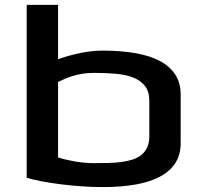

<svg xmlns="http://www.w3.org/2000/svg" viewBox="-20 -763 816 783"><path d="M398.4 -556.6Q473.6 -556.6 533 -546.1Q592.3 -535.6 633.1 -513.7Q673.8 -491.7 695.3 -458Q716.8 -424.3 716.8 -377.9V-178.7Q716.8 -132.3 695.3 -98.6Q673.8 -64.9 633.1 -43Q592.3 -21 533 -10.5Q473.6 0 398.4 0Q356.4 0 312.5 -3.2Q268.6 -6.3 227.5 -11.5Q186.5 -16.6 150.4 -23.4Q114.3 -30.3 88.9 -38.1V-743.2H216.8V-521.5Q260.3 -537.1 307.9 -546.9Q355.5 -556.6 398.4 -556.6ZM363.3 -465.8Q337.9 -465.8 316.9 -462.4Q295.9 -459 278.1 -453.6Q260.3 -448.2 245.1 -441.7Q230 -435.1 216.8 -428.7V-121.1Q230 -116.7 247.1 -112.5Q264.2 -108.4 283.4 -105Q302.7 -101.6 323 -99.6Q343.3 -97.7 363.3 -97.7Q393.6 -97.7 422.4 -98.4Q451.2 -99.1 476.1 -102.5Q501 -106 521.7 -112.8Q542.5 -119.6 557.4 -132.1Q572.3 -144.5 580.6 -162.8Q588.9 -181.2 588.9 -208V-351.6Q588.9 -390.1 570.8 -412.8Q552.7 -435.5 522 -447.3Q491.2 -459 450.2 -462.4Q409.2 -465.8 363.3 -465.8Z"/></svg>

Font: Revalia
Style: Regular
Weight: 400
Designer: Johan Kallas, Mihkel Virkus
Foundry: Johan Kallas, Mihkel Virkus
Version: Version 1.001